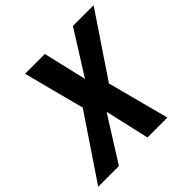

<svg xmlns="http://www.w3.org/2000/svg" viewBox="-200 -873 1036 1036"><g transform="rotate(-45 317.5 -355.0)"><path d="M-20 0 223 -361 132 -710H283L341 -462L497 -710H655L415 -353L508 0H356L298 -254L138 0Z"/></g></svg>

Font: Geist Mono
Style: Bold Italic
Weight: 700
Italic angle: -12°
Monospace: yes
Designer: Basement.studio, Andrés Briganti, Mateo Zaragoza
Foundry: Basement.studio, Vercel, Andrés Briganti, Guido Ferreyra, Mateo Zaragoza
Version: Version 1.500; ttfautohint (v1.8.4.7-5d5b)